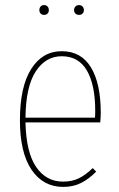

<svg xmlns="http://www.w3.org/2000/svg" viewBox="-20 -732 473 762"><path d="M154.8 -672.9Q146.5 -672.9 141.4 -678.2Q136.2 -683.6 136.2 -691.9Q136.2 -700.7 141.4 -706.3Q146.5 -711.9 154.8 -711.9Q163.6 -711.9 168.7 -706.3Q173.8 -700.7 173.8 -691.9Q173.8 -683.1 168.7 -678Q163.6 -672.9 154.8 -672.9ZM293.9 -672.9Q284.7 -672.9 279.3 -678.2Q273.9 -683.6 273.9 -691.9Q273.9 -700.7 279.5 -706.3Q285.2 -711.9 293.9 -711.9Q302.2 -711.9 307.6 -706.1Q313 -700.2 313 -691.9Q313 -683.6 307.6 -678.2Q302.2 -672.9 293.9 -672.9ZM379.9 -284.2Q379.9 -268.6 377.9 -246.1H81.1Q84 -126.5 123.8 -68.8Q163.6 -11.2 230 -11.2Q266.1 -11.2 293 -24.4Q319.8 -37.6 348.1 -64.9L361.8 -50.8Q331.5 -20.5 300.8 -5.4Q270 9.8 231 9.8Q151.4 9.8 105.2 -58.3Q59.1 -126.5 59.1 -254.9Q59.1 -387.7 103.8 -458.3Q148.4 -528.8 225.1 -528.8Q301.8 -528.8 340.8 -464.8Q379.9 -400.9 379.9 -284.2ZM356.9 -265.1Q357.9 -272.9 357.9 -292Q357.9 -395 325 -451.9Q292 -508.8 225.1 -508.8Q161.1 -508.8 121.8 -448.5Q82.5 -388.2 81.1 -265.1Z"/></svg>

Font: Fira Sans Compressed Thin
Style: Regular
Weight: 100
Width: 1
Designer: Carrois Corporate & Edenspiekermann AG
Foundry: Carrois Corporate GbR & Edenspiekermann AG
Version: Version 4.203;PS 004.203;hotconv 1.0.88;makeotf.lib2.5.64775